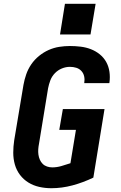

<svg xmlns="http://www.w3.org/2000/svg" viewBox="-20 -986 640 1014"><path d="M251 8Q218 8 187 1Q156 -6 130 -22Q104 -38 85.5 -62.5Q67 -87 58.5 -117Q50 -147 50 -179.5Q50 -212 55 -245L104 -538Q109 -566 118.5 -593.5Q128 -621 145 -646Q162 -671 186 -690.5Q210 -710 237 -722Q264 -734 292.5 -738.5Q321 -743 349 -743Q378 -743 406.5 -739.5Q435 -736 460.5 -726Q486 -716 507 -699Q528 -682 541 -658.5Q554 -635 558 -607Q562 -579 558 -550Q558 -549 557.5 -548.5Q557 -548 557 -547H425Q425 -547 425 -547.5Q425 -548 425 -548Q428 -566 424.5 -582.5Q421 -599 410 -611Q399 -623 383 -628Q367 -633 349 -633Q328 -633 307 -624.5Q286 -616 270 -599.5Q254 -583 246 -562Q238 -541 234 -520L186 -227Q183 -212 182 -197.5Q181 -183 183 -169Q185 -155 190.5 -142.5Q196 -130 205.5 -120.5Q215 -111 228.5 -106.5Q242 -102 256 -102Q280 -102 304 -109Q328 -116 352 -124L381 -300H293L312 -410H532L473 -48Q419 -22 363 -7Q307 8 251 8ZM297 -804 323 -966H485L458 -804Z"/></svg>

Font: Iosevka SS04 XBd Ex
Style: Italic
Weight: 800
Width: 7
Italic angle: -9°
Monospace: yes
Designer: Belleve Invis
Foundry: Belleve Invis
Version: Version 19.0.0; ttfautohint (v1.8.4)